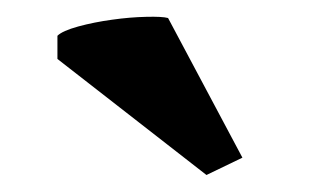

<svg xmlns="http://www.w3.org/2000/svg" viewBox="-20 -743 373 227"><path d="M266.6 -556.6 224.1 -536.1 47.9 -673.3V-700.7Q53.7 -706.5 72.5 -711.7Q91.3 -716.8 112.5 -719.7Q133.8 -722.7 152.8 -723.1Q171.9 -723.6 178.7 -721.7Z"/></svg>

Font: PT Astra Serif
Style: Bold
Weight: 700
Designer: A.Korolkova, I. Chaeva
Foundry: ParaType Ltd
Version: Version 1.002